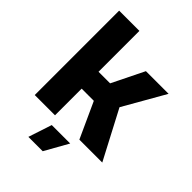

<svg xmlns="http://www.w3.org/2000/svg" viewBox="-257 -813 1126 1126"><g transform="rotate(45 306.0 -250.0)"><path d="M48 0V-700H216V-361H312L410 -560H598L450 -301L608 0H418L317 -221H216V0ZM195 200 243 54H396L314 200Z"/></g></svg>

Font: Tektur
Style: Bold
Weight: 700
Designer: Adam Jagosz
Foundry: Adam Jagosz
Version: Version 1.005;gftools[0.9.30]